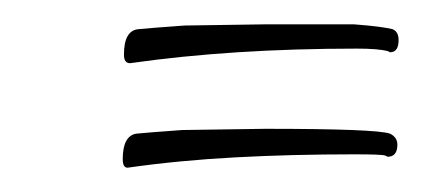

<svg xmlns="http://www.w3.org/2000/svg" viewBox="-20 -251 366 158"><path d="M87 -199Q82 -199 82 -206Q82 -226 94 -227Q104 -228 132 -230L200 -231H271Q284 -230 291.5 -229Q299 -228 303 -227Q308 -225 308 -218Q308 -208 301 -208L299 -209Q295 -210 288.5 -210.5Q282 -211 274 -211Q171 -211 87 -199ZM85 -113Q81 -113 81 -120Q81 -139 92 -141Q102 -142 130 -144L198 -145Q290 -145 301 -141Q307 -138 307 -132Q307 -122 299 -122L297 -123Q294 -124 272 -124Q220 -124 173.5 -121.5Q127 -119 85 -113Z"/></svg>

Font: Puppies Play
Style: Regular
Weight: 400
Designer: Robert E. Leuschke
Foundry: Robert E. Leuschke
Version: Version 1.010; ttfautohint (v1.8.3)